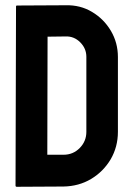

<svg xmlns="http://www.w3.org/2000/svg" viewBox="-20 -717 512 737"><path d="M223.6 -1 44.4 0Q39.6 0 39.6 -4.9L41.5 -691.9Q41.5 -695.8 45.4 -695.8L232.4 -696.8Q288.1 -698.2 333 -671.4Q378.4 -644.5 405.5 -598.9Q432.6 -553.2 432.6 -498V-210.9Q432.6 -153.3 404.8 -105.5Q376.5 -58.1 329.6 -30Q282.7 -2 223.6 -1ZM232.4 -577.1 162.6 -576.2 161.6 -123H223.6Q260.7 -123 286.1 -148.9Q311.5 -174.8 311.5 -210.9V-499Q311.5 -530.8 288.1 -554.4Q264.6 -578.1 232.4 -577.1Z"/></svg>

Font: WRV
Style: Display
Weight: 400
Designer: Will Viles x Danh Hong
Version: Version 8.001; ttfautohint (v1.8.3)